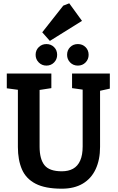

<svg xmlns="http://www.w3.org/2000/svg" viewBox="-20 -1135 710 1159"><path d="M353 4Q253 4 195 -26Q137 -56 112.5 -112.5Q88 -169 88 -248V-593L21 -602V-691H290V-603L219 -592V-250Q219 -175 248.5 -138Q278 -101 353 -101Q393 -101 421 -116.5Q449 -132 464 -165.5Q479 -199 479 -251V-594L415 -603V-691H643V-600L584 -587V-248Q584 -171 557.5 -114Q531 -57 479.5 -26.5Q428 4 353 4ZM450 -739Q422 -739 403.5 -758Q385 -777 385 -804Q385 -832 403.5 -850.5Q422 -869 450 -869Q478 -869 496.5 -850.5Q515 -832 515 -804Q515 -777 496.5 -758Q478 -739 450 -739ZM260 -739Q233 -739 214 -758Q195 -777 195 -804Q195 -832 214 -850.5Q233 -869 260 -869Q288 -869 306.5 -850.5Q325 -832 325 -804Q325 -777 306.5 -758Q288 -739 260 -739ZM281 -888 235 -940 362 -1101 398 -1115 475 -1009Z"/></svg>

Font: Kreon
Style: Bold
Weight: 700
Designer: Julia Petretta
Foundry: Julia Petretta and Eli Heuer
Version: Version 2.002